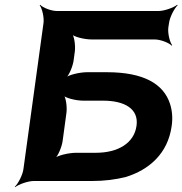

<svg xmlns="http://www.w3.org/2000/svg" viewBox="-20 -757 763 803"><path d="M684 -642 687 -661C690 -685 709 -722 723 -735L721 -737C706 -725 667 -711 643 -711H218C194 -711 159 -725 148 -737L146 -735C156 -722 165 -685 162 -661L78 -50C75 -26 56 11 42 24L43 26C58 14 97 0 121 0H365C416 0 464 -6 507 -17C603 -47 682 -114 698 -230C703 -264 700 -295 691 -323C664 -406 581 -455 427 -455H344C314 -455 266 -444 252 -431L254 -429C269 -441 285 -481 288 -505L293 -542C296 -566 291 -606 280 -618L277 -616C287 -603 333 -592 363 -592H627C651 -592 687 -578 698 -566L700 -568C690 -581 681 -618 684 -642ZM551 -231C541 -158 473 -118 381 -118H298C268 -118 220 -107 206 -94L208 -92C223 -104 239 -144 242 -168L258 -286C261 -310 256 -350 245 -362L242 -360C252 -347 298 -336 328 -336H411C501 -336 561 -302 551 -231Z"/></svg>

Font: Asimov
Style: EdgeWideIt
Weight: 500
Designer: Google
Version: Version 2.000980: 2014